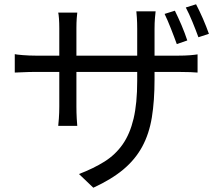

<svg xmlns="http://www.w3.org/2000/svg" viewBox="-20 -813 1040 897"><path d="M806 -607Q800 -623 793 -642Q786 -661 778.5 -679.5Q771 -698 763.5 -716Q756 -734 749 -748L797 -763Q804 -749 812 -731.5Q820 -714 828 -695.5Q836 -677 843 -658Q850 -639 855 -624ZM811 -553Q845 -553 868.5 -555Q892 -557 903 -559V-474Q895 -475 870 -476Q845 -477 812 -477H702V-442Q702 -342 689.5 -265Q677 -188 644.5 -128Q612 -68 556.5 -21.5Q501 25 416 64L349 0Q417 -26 468 -58Q519 -90 553 -138.5Q587 -187 604 -258.5Q621 -330 621 -435V-477H337V-315Q337 -287 338.5 -259.5Q340 -232 341 -225H252Q253 -232 255 -259Q257 -286 257 -315V-477H149Q116 -477 86.5 -475.5Q57 -474 49 -474V-560Q56 -558 86.5 -555.5Q117 -553 149 -553H257V-681Q257 -706 255.5 -726.5Q254 -747 252 -754H341Q340 -747 338.5 -727.5Q337 -708 337 -682V-553H621V-678Q621 -707 619.5 -729.5Q618 -752 617 -760H707Q706 -752 704 -729.5Q702 -707 702 -678V-553ZM896 -793Q903 -779 911.5 -762Q920 -745 928 -726Q936 -707 943.5 -688.5Q951 -670 956 -655L907 -639Q895 -672 879 -711Q863 -750 848 -778Z"/></svg>

Font: SpoqaHanSans-Regular
Style: Regular
Weight: 400
Designer: [Spoqa Han Sans] Dong-huui Kim \uAE40 \uB3D9 \uD718  Younghwa Kang \uAC15 \uC601 \uD654  [Noto Sans] Ryoko NISHIZUKA \u8
Foundry: Spoqa (http://www.spoqa-han-sans.com)
Version: Version 2.000